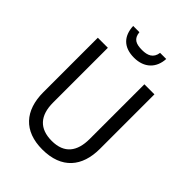

<svg xmlns="http://www.w3.org/2000/svg" viewBox="-261 -1042 1175 1175"><g transform="rotate(45 327.0 -454.0)"><path d="M470 -918H417C410 -867 374 -852 327 -852C273 -852 243 -866 238 -918H184C188 -833 235 -784 325 -784C413 -784 466 -837 470 -918ZM572 -242V-714H485V-241C485 -132 437 -68 329 -68C223 -68 169 -127 169 -240V-714H82V-243C82 -84 166 10 325 10C492 10 572 -89 572 -242Z"/></g></svg>

Font: Noto Sans Georgian SemiCondensed
Style: Regular
Weight: 400
Width: 4
Designer: Monotype Design Team, Akaki Razmadze
Foundry: Google LLC
Version: Version 2.005